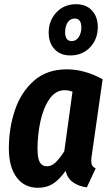

<svg xmlns="http://www.w3.org/2000/svg" viewBox="-20 -875 521 911"><path d="M467 -499 416 -142Q413 -124 413 -111Q413 -98 417.5 -90Q422 -82 434 -76L392 14Q353 9 326.5 -10Q300 -29 291 -64Q263 -24 232.5 -4Q202 16 160 16Q95 16 58.5 -34Q22 -84 22 -170Q22 -266 50.5 -351.5Q79 -437 140.5 -491.5Q202 -546 297 -546Q381 -546 467 -499ZM158 -168Q158 -124 169 -105Q180 -86 203 -86Q225 -86 244 -104.5Q263 -123 285 -157L324 -440Q305 -447 287 -447Q244 -447 215 -405.5Q186 -364 172 -300Q158 -236 158 -168ZM444 -747Q444 -689 407.5 -650.5Q371 -612 314 -612Q266 -612 238.5 -642Q211 -672 211 -720Q211 -777 247.5 -816Q284 -855 341 -855Q389 -855 416.5 -825Q444 -795 444 -747ZM289 -723Q289 -680 320 -680Q341 -680 353.5 -699Q366 -718 366 -744Q366 -787 335 -787Q313 -787 301 -768.5Q289 -750 289 -723Z"/></svg>

Font: Fira Sans Extra Condensed SemiBold
Style: Italic
Weight: 600
Width: 3
Italic angle: -8°
Designer: Carrois Corporate & Edenspiekermann AG
Foundry: Carrois Corporate GbR & Edenspiekermann AG
Version: Version 4.203